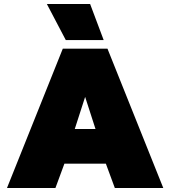

<svg xmlns="http://www.w3.org/2000/svg" viewBox="-20 -943 854 963"><path d="M215 -923H432L500 -742H310ZM295 -699H519L799 0H556L511 -122H303L258 0H15ZM459 -296 407 -457 355 -296Z"/></svg>

Font: Prompt Black
Style: Regular
Weight: 900
Designer: Katatrad Team
Foundry: CadsonDemak
Version: Version 1.001